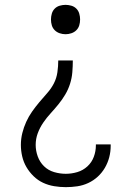

<svg xmlns="http://www.w3.org/2000/svg" viewBox="-20 -548 540 791"><path d="M251 223Q227 223 203 219Q179 215 157.5 205Q136 195 118.5 178Q101 161 89 140.5Q77 120 71.5 96.5Q66 73 66 49Q66 24 72 0Q78 -24 88 -46Q98 -68 112 -88Q126 -108 142 -127Q158 -146 174.5 -164.5Q191 -183 202 -204.5Q213 -226 216.5 -250.5Q220 -275 220 -299H280Q280 -275 278 -250.5Q276 -226 268.5 -202.5Q261 -179 248.5 -158Q236 -137 220.5 -118Q205 -99 188.5 -81Q172 -63 158 -42.5Q144 -22 135.5 1Q127 24 127 49Q127 73 135.5 96.5Q144 120 161.5 137Q179 154 203 161Q227 168 251 168Q275 168 298.5 161Q322 154 340 137.5Q358 121 366.5 98Q375 75 375 51V47H436V53Q436 77 430 100Q424 123 412 143.5Q400 164 382.5 180Q365 196 343.5 206Q322 216 298.5 219.5Q275 223 251 223ZM250 -407Q238 -407 226 -411Q214 -415 205.5 -423.5Q197 -432 193.5 -443.5Q190 -455 190 -468Q190 -480 193.5 -492Q197 -504 205.5 -512.5Q214 -521 226 -524.5Q238 -528 250 -528Q262 -528 274 -524.5Q286 -521 294.5 -512.5Q303 -504 306.5 -492Q310 -480 310 -468Q310 -455 306.5 -443.5Q303 -432 294.5 -423.5Q286 -415 274 -411Q262 -407 250 -407Z"/></svg>

Font: Iosevka Custom Light
Style: Regular
Weight: 300
Monospace: yes
Designer: Belleve Invis
Foundry: Belleve Invis
Version: Version 27.3.5